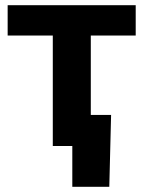

<svg xmlns="http://www.w3.org/2000/svg" viewBox="-20 -559 549 735"><path d="M182.1 0V-422.9H9.3V-539.1H499.5V-422.9H327.6V0ZM256.8 156.2V0H214.8V-119.1H405.3L398.4 156.2Z"/></svg>

Font: Inter 18pt
Style: Bold
Weight: 700
Designer: Rasmus Andersson
Foundry: rsms
Version: Version 4.001;git-66647c0bb